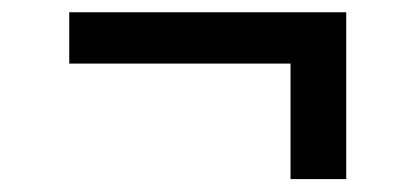

<svg xmlns="http://www.w3.org/2000/svg" viewBox="-20 -436 660 305"><path d="M90 -335H441.5V-151.5H530V-416.5H90Z"/></svg>

Font: Monaspace Neon
Style: Regular
Weight: 400
Designer: Riley Cran & the Lettermatic Team
Foundry: Lettermatic
Version: Version 1.200 (Monaspace Neon)